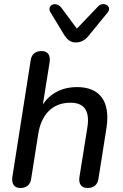

<svg xmlns="http://www.w3.org/2000/svg" viewBox="-20 -932 614 959"><path d="M81 7C112 7 132 -9 136 -41L171 -263C186 -358 240 -419 332 -419C402 -419 430 -377 416 -293L377 -49C371 -13 387 7 417 7C448 7 468 -9 472 -41L512 -294C533 -433 472 -497 365 -497C289 -497 230 -465 194 -410L228 -622C233 -657 218 -677 188 -677C156 -677 137 -661 133 -629L42 -50C36 -15 51 7 81 7ZM358 -720C385 -720 405 -731 424 -755L518 -870C543 -900 496 -928 470 -900L364 -789L286 -894C259 -929 210 -905 233 -869L301 -757C316 -734 332 -720 358 -720Z"/></svg>

Font: SN Pro Medium
Style: Italic
Weight: 400
Italic angle: -9°
Designer: Tobias Whetton
Foundry: Supernotes
Version: Version 1.001;Glyphs 3.2 (3249)